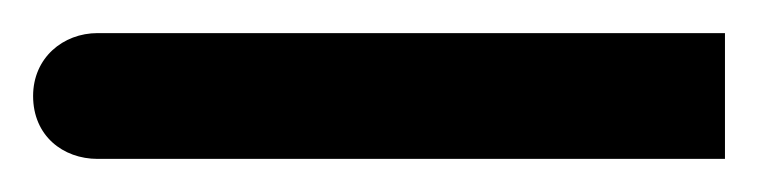

<svg xmlns="http://www.w3.org/2000/svg" viewBox="-59 -96 458 116"><path d="M0 0H379V-76H0C-21 -76 -39 -61 -39 -38C-39 -14 -21 0 0 0Z"/></svg>

Font: Noto Sans Syriac Western
Style: Regular
Weight: 400
Designer: Patrick Giasson and the Monotype Design Team
Foundry: Monotype Imaging Inc.
Version: Version 3.000